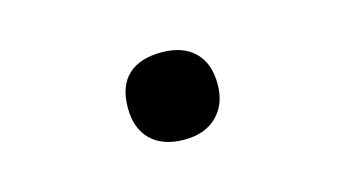

<svg xmlns="http://www.w3.org/2000/svg" viewBox="-37 -653 674 374"><g transform="rotate(-15 300.0 -466.0)"><path d="M300 -378Q257 -378 233 -401Q209 -424 209 -466Q209 -510 232.5 -532Q256 -554 300 -554Q343 -554 366.5 -531Q390 -508 390 -466Q390 -426 366 -402Q342 -378 300 -378Z"/></g></svg>

Font: Noto Sans Mono
Style: Bold
Weight: 700
Designer: Monotype Design Team
Foundry: Monotype Imaging Inc.
Version: Version 2.014